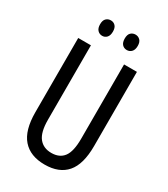

<svg xmlns="http://www.w3.org/2000/svg" viewBox="-219 -992 959 1099"><g transform="rotate(30 261.0 -442.5)"><path d="M455 -224Q455 -103 406 -46.5Q357 10 262 10Q167 10 117 -47Q67 -104 67 -223V-714H151V-222Q151 -140 180 -103.5Q209 -67 262 -67Q316 -67 343 -103Q370 -139 370 -223V-714H455ZM136 -845Q136 -871 148.5 -883Q161 -895 179 -895Q197 -895 209 -882.5Q221 -870 221 -845Q221 -819 209 -806Q197 -793 179 -793Q161 -793 148.5 -806Q136 -819 136 -845ZM299 -845Q299 -871 311.5 -883Q324 -895 342 -895Q360 -895 372.5 -882.5Q385 -870 385 -845Q385 -819 372.5 -806Q360 -793 342 -793Q323 -793 311 -806Q299 -819 299 -845Z"/></g></svg>

Font: Noto Sans Gurmukhi ExtraCondensed
Style: Regular
Weight: 400
Width: 2
Designer: Jelle Bosma - Monotype Design Team
Foundry: Monotype Imaging Inc.
Version: Version 2.004; ttfautohint (v1.8.4.7-5d5b)